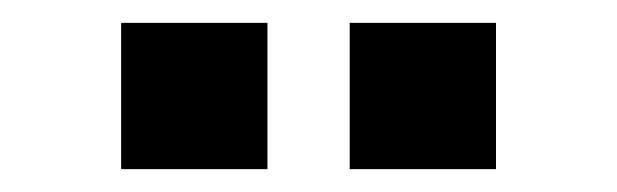

<svg xmlns="http://www.w3.org/2000/svg" viewBox="-20 -754 540 168"><path d="M286 -606V-734H414V-606ZM86 -606V-734H214V-606Z"/></svg>

Font: Iosevka SS04 Medium
Style: Regular
Weight: 500
Monospace: yes
Designer: Belleve Invis
Foundry: Belleve Invis
Version: Version 19.0.0; ttfautohint (v1.8.4)